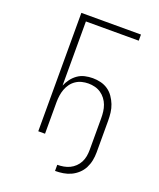

<svg xmlns="http://www.w3.org/2000/svg" viewBox="-165 -836 929 1120"><g transform="rotate(20 300.0 -275.5)"><path d="M314 184V146Q333 146 353 142.5Q373 139 390.5 130.5Q408 122 422.5 108Q437 94 446 76.5Q455 59 458.5 39.5Q462 20 462 0V-197Q462 -217 459.5 -237.5Q457 -258 450 -277Q443 -296 430.5 -312.5Q418 -329 401 -340.5Q384 -352 364 -357Q344 -362 324 -362Q303 -362 283 -357Q263 -352 246 -340.5Q229 -329 217 -312.5Q205 -296 198 -277Q191 -258 188 -237.5Q185 -217 185 -197V0H143V-735H513V-697H185V-299Q194 -321 209 -341Q224 -361 244 -375Q264 -389 288 -394.5Q312 -400 337 -400Q362 -400 386.5 -394Q411 -388 431.5 -374Q452 -360 466.5 -339Q481 -318 490 -295Q499 -272 502 -247Q505 -222 505 -197V0Q505 25 500 50Q495 75 483.5 97.5Q472 120 453 137.5Q434 155 411.5 165.5Q389 176 364 180Q339 184 314 184Z"/></g></svg>

Font: Iosevka Curly XLtEx
Style: Regular
Weight: 200
Width: 7
Monospace: yes
Designer: Belleve Invis
Foundry: Belleve Invis
Version: Version 11.1.0; ttfautohint (v1.8.3)